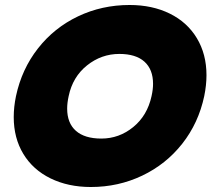

<svg xmlns="http://www.w3.org/2000/svg" viewBox="-20 -734 847 769"><path d="M35 -265Q35 -306 44 -349Q67 -457 132 -540Q197 -623 292.5 -668.5Q388 -714 499 -714Q590 -714 660 -679.5Q730 -645 768.5 -581Q807 -517 807 -433Q807 -393 798 -349Q775 -241 710 -158.5Q645 -76 549.5 -30.5Q454 15 344 15Q253 15 182.5 -19.5Q112 -54 73.5 -117.5Q35 -181 35 -265ZM587 -349Q593 -376 593 -398Q593 -456 558.5 -487Q524 -518 458 -518Q386 -518 328.5 -472Q271 -426 255 -349Q249 -322 249 -299Q249 -241 284 -210Q319 -179 386 -179Q457 -179 513.5 -225Q570 -271 587 -349Z"/></svg>

Font: Prompt ExtraBold
Style: Italic
Weight: 800
Italic angle: -12°
Designer: Katatrad Team
Foundry: CadsonDemak
Version: Version 1.001